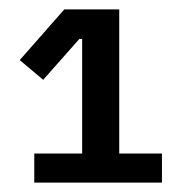

<svg xmlns="http://www.w3.org/2000/svg" viewBox="-20 -718 393 409"><path d="M53 -329V-391H155V-635H149L72 -548L22 -590L117 -698H234V-391H325V-329Z"/></svg>

Font: IBM Plex Sans Thai Medium
Style: Regular
Weight: 500
Designer: Mike Abbink, Paul van der Laan, Pieter van Rosmalen, Ben Mitchell, Mark Frömberg
Foundry: Bold Monday
Version: Version 1.1